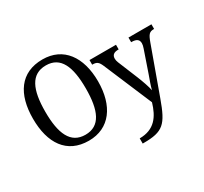

<svg xmlns="http://www.w3.org/2000/svg" viewBox="-186 -995 1603 1506"><g transform="rotate(-30 615.5 -242.5)"><path d="M351 10C540 10 645 -137 645 -358C645 -580 540 -725 352 -725C152 -725 56 -580 56 -359C56 -137 152 10 351 10ZM351 -44C217 -44 167 -160 167 -358C167 -556 217 -671 352 -671C485 -671 534 -556 534 -358C534 -160 485 -44 351 -44ZM704 193V240H713C890 240 930 198 1000 4L1152 -416C1175 -480 1189 -494 1228 -494H1231V-536H1023V-494H1026C1070 -494 1092 -479 1092 -445C1092 -434 1089 -418 1083 -402L1016 -207C1002 -167 985 -124 976 -86C970 -119 947 -185 928 -231L855 -409C849 -424 847 -435 847 -446C847 -479 867 -494 907 -494H910V-536H670V-494H673C712 -494 726 -482 744 -441L929 -4C896 108 839 193 704 193Z"/></g></svg>

Font: Noto Serif
Style: Regular
Weight: 400
Designer: Monotype Design Team
Foundry: Monotype Imaging Inc.
Version: Version 2.015